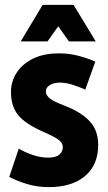

<svg xmlns="http://www.w3.org/2000/svg" viewBox="-20 -756 444 788"><path d="M18 -30 57 -146Q82 -131 114.5 -120Q147 -109 177 -109Q210 -109 224 -122Q238 -135 238 -152Q238 -167 224 -179.5Q210 -192 160 -214Q86 -246 55.5 -282.5Q25 -319 25 -378Q25 -421 48 -457Q71 -493 115 -515Q159 -537 223 -537Q264 -537 302 -527Q340 -517 371 -503L330 -388Q307 -399 278.5 -408Q250 -417 227 -417Q200 -417 184 -406.5Q168 -396 168 -381Q168 -367 182 -354Q196 -341 248 -321Q313 -296 348 -258.5Q383 -221 383 -161Q383 -79 329 -33.5Q275 12 180 12Q133 12 91.5 -0.5Q50 -13 18 -30ZM65 -586 155 -736H282L373 -586H263L219 -648L175 -586Z"/></svg>

Font: Radio Canada Condensed
Style: Bold
Weight: 700
Width: 3
Designer: Charles Daoud, Etienne Aubert Bonn, Alexandre Saumier Demers, Jacques Le Bailly
Foundry: Radio-Canada
Version: Version 2.104; ttfautohint (v1.8.4.7-5d5b);gftools[0.9.28.de